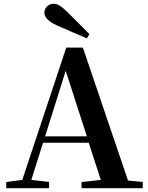

<svg xmlns="http://www.w3.org/2000/svg" viewBox="-20 -997 786 1017"><path d="M454 -816C415 -856 374 -896 337 -933C303 -966 286 -977 264 -977C236 -977 215 -954 215 -931C215 -910 229 -887 278 -864C332 -841 386 -816 440 -794ZM328 -622 440 -275H219ZM412 0H736V-33L658 -41L419 -745H331L98 -44L13 -33V0H240V-33L146 -44L208 -241H450L514 -44L412 -33Z"/></svg>

Font: Noto Serif JP
Style: Bold
Weight: 700
Designer: Ryoko NISHIZUKA 西塚涼子 (kana & ideographs); Frank Grießhammer (Latin, Greek & Cyrillic); Wenlong ZHANG 张文龙 (bopomofo); San
Foundry: Adobe
Version: Version 2.001;hotconv 1.1.0;makeotfexe 2.6.0